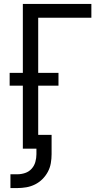

<svg xmlns="http://www.w3.org/2000/svg" viewBox="-20 -755 540 975"><path d="M68 200H33V130H68Q88 130 107.5 123.5Q127 117 140.5 102Q154 87 159.5 67.5Q165 48 165 28V0H96V-320H29V-385H96V-735H444V-665H174V-385H277V-320H174V-70H242V28Q242 51 238 74Q234 97 223 117.5Q212 138 195.5 154.5Q179 171 158 181.5Q137 192 114 196Q91 200 68 200Z"/></svg>

Font: Iosevka Curly
Style: Regular
Weight: 400
Monospace: yes
Designer: Belleve Invis
Foundry: Belleve Invis
Version: Version 22.1.2; ttfautohint (v1.8.4)